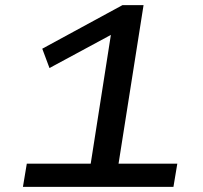

<svg xmlns="http://www.w3.org/2000/svg" viewBox="-20 -725 788 745"><path d="M69 0 84 -90H332L415 -620L463 -618L172 -461L144 -536L455 -705H537L440 -90H668L653 0Z"/></svg>

Font: Nunito Sans 7pt Expanded Medium
Style: Italic
Weight: 500
Width: 7
Italic angle: -9°
Designer: Vernon Adams
Foundry: Vernon Adams
Version: Version 3.101;gftools[0.9.27]